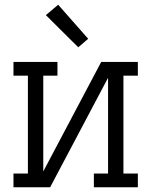

<svg xmlns="http://www.w3.org/2000/svg" viewBox="-20 -792 640 812"><path d="M37 0V-58H98V-472H37V-530H223V-472H163V-67L408 -530H563V-472H502V-58H563V0H377V-58H437V-463L192 0ZM311 -592 174 -728 226 -772 353 -628Z"/></svg>

Font: Iosevka Curly Slab LtEx
Style: Regular
Weight: 300
Width: 7
Monospace: yes
Designer: Belleve Invis
Foundry: Belleve Invis
Version: Version 11.1.0; ttfautohint (v1.8.3)